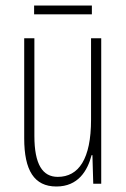

<svg xmlns="http://www.w3.org/2000/svg" viewBox="-20 -668 458 698"><path d="M314 -648H104V-616H314ZM348 -529H311V-233C311 -90 266 -25 190 -25C135 -25 105 -70 105 -174V-529H68V-165C68 -49 104 10 185 10C264 10 298 -47 313 -104H316L319 0H348Z"/></svg>

Font: Noto Sans Sinhala UI ExtraCondensed ExtraLight
Style: Regular
Weight: 200
Width: 2
Designer: Jelle Bosma - Monotype Design Team
Foundry: Monotype Imaging Inc.
Version: Version 2.006